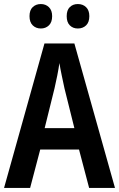

<svg xmlns="http://www.w3.org/2000/svg" viewBox="-20 -930 590 950"><path d="M421 0 371 -190H179L129 0H0L200 -715H348L549 0ZM299 -493Q293 -521 285.5 -556.5Q278 -592 274 -618Q270 -590 263.5 -557Q257 -524 250 -494L201 -296H348ZM126 -850Q126 -880 142 -895Q158 -910 182 -910Q206 -910 222 -894.5Q238 -879 238 -850Q238 -820 222 -804.5Q206 -789 182 -789Q158 -789 142 -804.5Q126 -820 126 -850ZM310 -850Q310 -880 325.5 -895Q341 -910 365 -910Q390 -910 406 -894.5Q422 -879 422 -850Q422 -820 406 -804.5Q390 -789 365 -789Q341 -789 325.5 -804.5Q310 -820 310 -850Z"/></svg>

Font: Noto Sans Thai Looped Condensed SemiBold
Style: Regular
Weight: 600
Width: 3
Designer: Sasikarn Vongin, Ben Mitchell
Foundry: The Fontpad Ltd
Version: Version 1.001; ttfautohint (v1.8.4.7-5d5b)